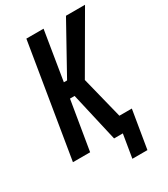

<svg xmlns="http://www.w3.org/2000/svg" viewBox="-214 -833 950 1083"><g transform="rotate(-30 261.0 -292.0)"><path d="M319 151 344 0H287L214 -319H184L131 0H19L140 -735H252L200 -416H221L398 -735H522L309 -368L377 -96H458L417 151Z"/></g></svg>

Font: Iosevka Term Curly Oblique
Style: Bold
Weight: 700
Italic angle: -9°
Designer: Belleve Invis
Foundry: Belleve Invis
Version: Version 32.3.0